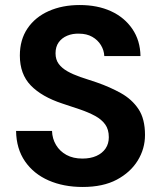

<svg xmlns="http://www.w3.org/2000/svg" viewBox="-20 -732 642 764"><path d="M309 12Q233 12 173.5 -14Q114 -40 79.5 -90Q45 -140 44 -211H187Q188 -180 203 -155Q218 -130 244.5 -115.5Q271 -101 308 -101Q340 -101 363.5 -111.5Q387 -122 400 -141Q413 -160 413 -186Q413 -217 398.5 -237Q384 -257 358 -271Q332 -285 298.5 -296.5Q265 -308 228 -320Q146 -347 102.5 -392Q59 -437 59 -511Q59 -574 89.5 -619Q120 -664 174 -688Q228 -712 297 -712Q368 -712 421.5 -687.5Q475 -663 506.5 -617Q538 -571 539 -509H395Q394 -532 381.5 -552.5Q369 -573 347 -585.5Q325 -598 295 -598Q269 -599 247.5 -590Q226 -581 213.5 -563.5Q201 -546 201 -520Q201 -495 213.5 -478Q226 -461 248 -448.5Q270 -436 300 -425.5Q330 -415 365 -404Q417 -386 461 -361.5Q505 -337 531 -298Q557 -259 557 -195Q557 -140 528 -93Q499 -46 444.5 -17Q390 12 309 12Z"/></svg>

Font: DM Sans 20pt
Style: Bold
Weight: 700
Version: Version 4.004;gftools[0.9.30]